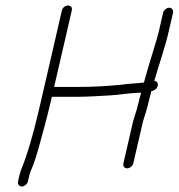

<svg xmlns="http://www.w3.org/2000/svg" viewBox="-20 -640 650 698"><path d="M573.1 -594 556.5 -522C554.7 -514 552.5 -506 550 -498C535 -448.5 518.5 -395.4 504.4 -344L503.5 -340C475.5 -336.6 449.8 -336.2 420.6 -332C371.5 -326.9 318.1 -324 265.8 -324H176.8L241 -602C243.4 -612.3 237.8 -620 227.6 -620C217.5 -620 207.4 -612.4 205 -602L128.6 -271C112.9 -203.1 95.7 -131.7 74.2 -70C66.9 -45.4 55.9 -25.4 50.7 -3L45.4 20C43.3 29.2 50 38 59.2 38C68.5 38 79.3 29.2 81.4 20L86.5 -2C87.4 -6 88.8 -10.7 90.7 -16C102.8 -42.8 112.5 -73.7 121.5 -106C136 -158.3 151.7 -215.2 164.6 -271L168.5 -288H257.5C296.3 -288 340.2 -291.1 376.6 -293C414 -294.8 456.3 -303 493 -303C489.5 -291 486.3 -278.3 483.2 -265C477.2 -239.3 471.1 -224.1 463.9 -199L428.6 -46C426.4 -36.5 432.3 -28 442 -28C451.6 -28 462.4 -36.5 464.6 -46L499.7 -198C507.1 -223.6 513 -238.3 519.2 -265C522.3 -278.3 525.4 -290.7 528.7 -302L530.3 -309L535.6 -310C556.8 -315.7 561 -344.5 540.9 -346C557.2 -403.5 579.3 -464.7 592.5 -522L609.1 -594C611.3 -603.2 604.5 -612 595.3 -612C586.1 -612 575.3 -603.2 573.1 -594Z"/></svg>

Font: HoneyBee
Style: LitIt
Weight: 300
Foundry: Cannot Into Space Fonts
Version: Version 0.89